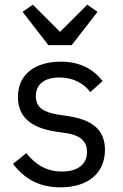

<svg xmlns="http://www.w3.org/2000/svg" viewBox="-20 -793 527 825"><path d="M288 -599 399 -742 355 -773 238 -656 121 -773 77 -742 188 -599ZM240 12C358 12 431 -49 431 -149C431 -227 387 -277 273 -294L233 -300C169 -310 134 -330 134 -380C134 -429 169 -460 235 -460C301 -460 345 -429 368 -397L421 -445C379 -497 324 -528 241 -528C136 -528 57 -478 57 -376C57 -280 128 -241 223 -227L264 -221C332 -211 354 -180 354 -140C354 -87 314 -56 246 -56C181 -56 133 -85 93 -135L36 -89C82 -28 145 12 240 12Z"/></svg>

Font: IBM Plex Thai Looped
Style: Regular
Weight: 400
Designer: Mike Abbink, Paul van der Laan, Pieter van Rosmalen, Ben Mitchell, Mark Frömberg
Foundry: Bold Monday
Version: Version 1.0